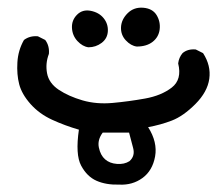

<svg xmlns="http://www.w3.org/2000/svg" viewBox="-20 -213 579 512"><path d="M297.9 279.3Q262.7 280.3 237.3 269Q211.9 257.8 196.3 228.5Q180.7 199.2 190.4 132.8Q153.3 122.1 119.1 106.4Q85 90.8 61.5 64.5Q38.1 38.1 31.2 11.7Q24.4 -14.6 26.4 -46.9Q28.3 -79.1 43.9 -106.4Q59.6 -118.2 81.1 -116.2L100.6 -106.4Q112.3 -90.8 110.4 -69.3Q100.6 -43.9 105.5 -17.6Q110.4 8.8 136.7 26.4Q163.1 43.9 200.2 54.7Q237.3 65.4 280.3 61.5Q323.2 57.6 366.7 49.8Q410.2 42 438 20.5Q465.8 -1 455.1 -43.9Q457 -59.6 466.8 -71.3Q480.5 -83 502 -81.1L521.5 -71.3Q543 -38.1 538.1 -2.9Q533.2 32.2 501 64.5Q468.8 96.7 438.5 108.4Q408.2 120.1 375 126Q400.4 166 393.6 204.1Q386.7 242.2 359.9 261.7Q333 281.2 297.9 279.3ZM325.2 216.8Q340.8 203.1 335 181.6Q329.1 160.2 324.2 140.6H253.9Q239.3 160.2 243.7 180.7Q248 201.2 260.3 211.9Q272.5 222.7 292 224.1Q311.5 225.6 325.2 216.8ZM215.8 -86.9Q200.2 -88.9 186.5 -103.5Q172.9 -118.2 171.9 -138.7Q170.9 -159.2 185.5 -173.8Q200.2 -188.5 222.2 -184.1Q244.1 -179.7 256.3 -164.6Q268.6 -149.4 267.6 -129.9Q266.6 -110.4 251 -98.6Q235.4 -86.9 215.8 -86.9ZM344.7 -88.9Q329.1 -90.8 315.4 -105.5Q301.8 -120.1 302.7 -140.6Q303.7 -161.1 320.3 -177.7Q336.9 -194.3 361.8 -192.4Q386.7 -190.4 397.5 -172.9Q408.2 -155.3 405.8 -134.8Q403.3 -114.3 387.2 -101.6Q371.1 -88.9 344.7 -88.9Z"/></svg>

Font: JasonHandwriting1
Style: Regular
Weight: 400
Version: Version 1.48.20